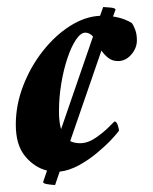

<svg xmlns="http://www.w3.org/2000/svg" viewBox="-20 -483 436 547"><path d="M274 -463Q279 -463 294.5 -461.5Q310 -460 309 -455L302 -436Q321 -433 335 -427.5Q349 -422 356 -417Q361 -410 365.5 -397.5Q370 -385 370 -368Q370 -346 354 -327.5Q338 -309 316 -309Q300 -309 288.5 -318Q277 -327 269 -339L180 -81Q192 -75 208 -75Q230 -75 252 -90Q274 -105 289.5 -120.5Q305 -136 306 -137Q312 -137 315.5 -126.5Q319 -116 319 -111Q314 -103 297 -85Q280 -67 256 -47Q232 -27 204.5 -12Q177 3 150 6L137 44Q131 44 116.5 42Q102 40 103 35L114 3Q78 -6 51.5 -38Q25 -70 25 -128Q25 -184 46 -238.5Q67 -293 102 -337.5Q137 -382 179.5 -409Q222 -436 265 -438ZM245 -379Q235 -390 223 -390Q210 -390 196.5 -370Q183 -350 172 -317Q161 -284 154.5 -244.5Q148 -205 148 -166Q148 -135 154 -115Z"/></svg>

Font: Amiri
Style: Bold Italic
Weight: 700
Italic angle: 10°
Designer: Khaled Hosny
Version: Version 0.113